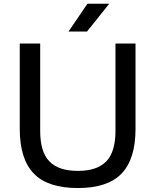

<svg xmlns="http://www.w3.org/2000/svg" viewBox="-20 -966 806 996"><path d="M384 9.5Q227.5 9.5 155 -66Q82.5 -141.5 82.5 -297V-740H188.5V-286.5Q188.5 -178 236.2 -128.8Q284 -79.5 384 -79.5Q483.5 -79.5 531.2 -128.8Q579 -178 579 -286.5V-740H683V-297Q683 -141.5 611 -66Q539 9.5 384 9.5ZM335.5 -802.5 433.5 -946.5H546.5L431.5 -802.5Z"/></svg>

Font: Encode Sans Semi Expanded Medium
Style: Regular
Weight: 500
Width: 6
Designer: Multiple Designers
Foundry: Impallari Type
Version: Version 3.000; ttfautohint (v1.8.3) -l 8 -r 50 -G 200 -x 14 